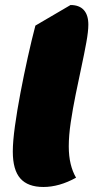

<svg xmlns="http://www.w3.org/2000/svg" viewBox="-20 -720 417 765"><path d="M153 25Q91 25 61 -9Q31 -43 31 -116Q31 -156 39.5 -217.5Q48 -279 61.5 -350Q75 -421 90.5 -491Q106 -561 121 -618L261 -700Q296 -700 314 -680Q332 -660 332 -622Q332 -595 324 -551Q316 -507 304.5 -453.5Q293 -400 281.5 -343.5Q270 -287 262 -233.5Q254 -180 254 -137Q254 -98 261.5 -67Q269 -36 283 -12Q216 25 153 25Z"/></svg>

Font: Lemonada
Style: Regular
Weight: 400
Designer: Mohamed Gaber (Arabic), Eduardo Tunni (Latin)
Foundry: Kief Type Foundry
Version: Version 4.005